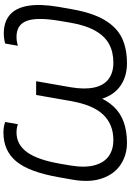

<svg xmlns="http://www.w3.org/2000/svg" viewBox="159 -909 758 1116"><g transform="rotate(-90 538.0 -351.0)"><path d="M52 -310 66 -389Q96 -561 158 -635.5Q220 -710 325 -710Q344 -710 358 -707.5Q372 -705 387 -700L374 -626Q363 -630 351.5 -632Q340 -634 326 -634Q256 -634 211.5 -573Q167 -512 144 -379L134 -320Q120 -236 135.5 -180Q151 -124 189 -97.5Q227 -71 282 -71Q372 -71 429 -129.5Q486 -188 509 -320L544 -520H614L577 -310Q548 -146 476 -69Q404 8 266 8Q195 8 139.5 -28.5Q84 -65 59 -137Q34 -209 52 -310ZM517 -310 554 -520H624L589 -320Q575 -238 587.5 -182Q600 -126 637 -98.5Q674 -71 732 -71Q794 -71 840 -96Q886 -121 917.5 -176.5Q949 -232 964 -320L974 -379Q997 -513 975 -573.5Q953 -634 882 -634Q868 -634 855.5 -632Q843 -630 830 -626L843 -700Q872 -708 901 -708Q969 -708 1010 -672.5Q1051 -637 1062.5 -565.5Q1074 -494 1056 -389L1042 -310Q1021 -191 979 -121Q937 -51 875.5 -21.5Q814 8 728 8Q654 8 600 -28Q546 -64 522.5 -135.5Q499 -207 517 -310Z"/></g></svg>

Font: Fixel Italic Variable Display Thin
Style: Italic
Weight: 100
Italic angle: -10°
Designer: AlfaBravo + MacPaw
Foundry: Kyrylo Tkachov, Marchela Mozhyna, Serhii Makarenko, Maria Weinstein, Zakhar Kryvoshyya
Version: Version 1.210;Glyphs 3.2 (3217)